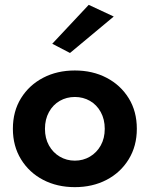

<svg xmlns="http://www.w3.org/2000/svg" viewBox="-20 -760 616 790"><path d="M33 -230Q33 -159 66.5 -104.5Q100 -50 157.5 -20Q215 10 288 10Q361 10 418.5 -20Q476 -50 509.5 -104.5Q543 -159 543 -230Q543 -302 509.5 -356Q476 -410 418.5 -440Q361 -470 288 -470Q215 -470 157.5 -440Q100 -410 66.5 -356Q33 -302 33 -230ZM165 -230Q165 -269 181.5 -299Q198 -329 226 -345Q254 -361 288 -361Q322 -361 350 -345Q378 -329 394.5 -299Q411 -269 411 -230Q411 -191 394.5 -161.5Q378 -132 350 -115.5Q322 -99 288 -99Q254 -99 226 -115.5Q198 -132 181.5 -161.5Q165 -191 165 -230ZM448 -692 345 -740 195 -580 268 -542Z"/></svg>

Font: Jost SemiBold
Style: Regular
Weight: 600
Version: Version 3.710